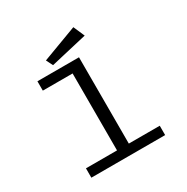

<svg xmlns="http://www.w3.org/2000/svg" viewBox="-187 -998 1124 1156"><g transform="rotate(-30 375.0 -419.5)"><path d="M119 0V-65H335V-600H128V-665H417V-65H632V0ZM258 -702 235 -748 478 -839 512 -761Z"/></g></svg>

Font: Inconsolata ExtraExpanded
Style: Regular
Weight: 400
Width: 8
Monospace: yes
Designer: Raph Levien, Cyreal, Brenton Simpson
Foundry: Raph Levien, Cyreal, Google
Version: Version 3.000; ttfautohint (v1.8.2.53-6de2)